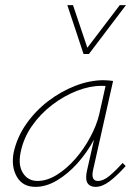

<svg xmlns="http://www.w3.org/2000/svg" viewBox="-20 -723 537 747"><path d="M118 4Q68 4 45.5 -35.5Q23 -75 33 -129Q46 -189 82 -240.5Q118 -292 168 -330Q218 -368 274 -389.5Q330 -411 383 -411Q394 -411 403 -410Q412 -409 420 -408L342 -61Q333 -19 361 -19Q382 -19 405.5 -38.5Q429 -58 457 -89L469 -77Q436 -40 407 -18Q378 4 352 4Q337 4 327.5 -3Q318 -10 316 -23.5Q314 -37 318 -57L360 -243L383 -277Q372 -229 345.5 -179.5Q319 -130 282 -88.5Q245 -47 202.5 -21.5Q160 4 118 4ZM126 -19Q163 -19 201.5 -43Q240 -67 273.5 -105.5Q307 -144 331.5 -190Q356 -236 366 -278L393 -399L406 -386Q401 -388 392 -388.5Q383 -389 375 -389Q329 -389 279 -369.5Q229 -350 183 -315Q137 -280 104 -232.5Q71 -185 60 -129Q50 -80 69.5 -49.5Q89 -19 126 -19ZM305 -513 312 -527 446 -703H470L326 -513ZM305 -513 242 -703H264L323 -528L326 -513Z"/></svg>

Font: Ysabeau Infant Thin
Style: Italic
Weight: 250
Italic angle: -12°
Designer: Christian Thalmann (Catharsis Fonts)
Version: Version 2.001;gftools[0.9.30]; featfreeze: ss01,ss02,lnum